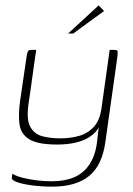

<svg xmlns="http://www.w3.org/2000/svg" viewBox="-20 -585 495 716"><path d="M175 111Q136 111 101 106.5Q66 102 44.5 94.5Q23 87 24 78L26 63Q41 72 65 78Q89 84 117 87.5Q145 91 173 91Q221 91 255.5 76.5Q290 62 312 30.5Q334 -1 341 -49L348 -110Q338 -90 315 -75Q292 -60 261.5 -53Q231 -46 193 -46Q120 -46 88.5 -66Q57 -86 52.5 -123Q48 -160 55 -209L78 -366Q80 -381 82 -388Q84 -395 87 -397Q90 -399 97 -399H115Q111 -373 107.5 -347.5Q104 -322 100.5 -297Q97 -272 93.5 -246.5Q90 -221 86 -195Q78 -138 93.5 -111Q109 -84 139.5 -76.5Q170 -69 205 -69Q241 -69 274 -78Q307 -87 330 -112Q353 -137 359 -185L389 -399H404Q415 -399 417.5 -396Q420 -393 418 -375L373 -56Q361 32 312 71.5Q263 111 175 111ZM234 -460 348 -565 368 -544 253 -460Z"/></svg>

Font: Genos ExtraLight
Style: Italic
Weight: 250
Italic angle: -8°
Designer: Robert E. Leuschke
Foundry: Robert E. Leuschke
Version: Version 1.010